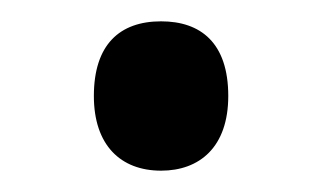

<svg xmlns="http://www.w3.org/2000/svg" viewBox="-20 -146 301 180"><path d="M68 -56C68 -10 93 14 131 14C167 14 194 -8 194 -56C194 -106 168 -126 131 -126C92 -126 68 -104 68 -56Z"/></svg>

Font: Noto Sans Gurmukhi UI Condensed Medium
Style: Regular
Weight: 500
Width: 3
Designer: Jelle Bosma - Monotype Design Team
Foundry: Monotype Imaging Inc.
Version: Version 2.004